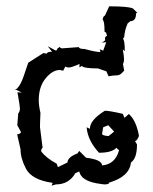

<svg xmlns="http://www.w3.org/2000/svg" viewBox="-20 -584 484 607"><path d="M302.7 -161.1Q302.7 -155.3 323.2 -153.8L340.8 -168L322.3 -188L306.2 -181.6ZM143.1 2.9 146.5 -5.9Q80.6 -15.1 62 -50.8Q44.9 -83.5 44.9 -112.3L34.2 -159.2Q44.4 -160.2 46.4 -166.5L34.7 -188L37.6 -225.1Q43 -231.4 43 -241.2Q43 -248.5 35.2 -292.5L49.3 -291L27.3 -302.2L33.2 -303.2Q45.9 -316.4 54.7 -342.8L69.3 -385.7L116.7 -416L128.4 -414.6Q128.4 -420.4 144.5 -420.4L130.9 -438L155.8 -424.3Q160.6 -424.3 161.1 -430.2L169.4 -436Q170.4 -431.2 177.2 -431.2Q190.9 -432.6 229.5 -435.1Q229.5 -429.2 247.1 -429.2Q282.7 -419.4 297.4 -419.4L295.4 -428.2L306.2 -423.8L315.9 -450.7L302.2 -449.2L312.5 -456.5L312 -463.4Q312 -468.3 318.4 -470.7L315.4 -481L310.5 -483.9Q310.5 -518.1 304.7 -521Q304.7 -531.7 312 -535.2L325.2 -564Q387.2 -564 400.4 -557.1L414.1 -543.5L410.2 -542Q410.2 -517.1 392.1 -517.1L383.8 -510.3Q374.5 -490.2 372.6 -466.8L368.7 -460.9Q374.5 -458 374.5 -422.4L368.2 -427.7Q372.1 -405.8 372.1 -397.9Q372.1 -387.2 368.7 -381.8L372.6 -360.8L365.2 -353Q358.4 -345.7 347.9 -345.7Q337.4 -345.7 323.2 -342.8L316.4 -358.4L289.6 -367.7Q244.6 -367.7 238.8 -375.5L231 -371.1L231.4 -381.8Q206.1 -370.6 197.8 -370.6Q190.9 -370.6 186.5 -373.5L179.7 -360.4L169.4 -362.8Q146 -362.8 124.3 -336.4Q102.5 -310.1 102.5 -267.1Q102.5 -250 107.9 -227.1Q106.4 -196.8 106.4 -182.1L114.7 -116.7Q110.8 -115.2 109.9 -106Q124.5 -85.4 159.2 -66.4L163.1 -55.7L193.4 -70.3Q193.4 -86.9 225.1 -99.1L230.5 -106.9L252 -85.4Q302.7 -79.1 302.7 -61Q344.2 -64.5 356.4 -108.9L347.7 -116.7Q334 -101.1 293 -101.1Q257.3 -139.6 253.9 -181.6L264.2 -176.8Q264.2 -204.6 311.5 -233.9Q326.2 -233.9 368.2 -224.1L373.5 -211.4L387.2 -223.6Q410.6 -203.6 419.4 -154.3Q413.1 -138.2 406.7 -138.2L413.1 -127.4Q413.1 -83 394 -70.3Q389.2 -25.4 325.2 -6.8Q325.2 -1 310.1 -1Q305.7 -1 283.2 -4.9Q236.3 -14.2 230.5 -42L218.3 -36.6Q197.8 -1 156.7 -1Z"/></svg>

Font: Truetypewriter PolyglOTT
Style: Regular
Weight: 400
Designer: Sergey Beatoff a.k.a. Sam_T
Version: Version 3.76